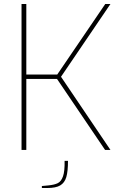

<svg xmlns="http://www.w3.org/2000/svg" viewBox="-20 -752 613 963"><path d="M88 -732H112V-378H267L508 -732H534L286 -367L534 0H507L266 -356H112V0H88ZM190 181 222 178Q253 175 270 166.5Q287 158 296 132.5Q305 107 304 55H321Q321 108 312.5 136.5Q304 165 282 178Q260 191 217 191H190Z"/></svg>

Font: Exo Thin
Style: Regular
Weight: 250
Designer: Natanael Gama
Foundry: Natanael Gama
Version: Version 1.500; ttfautohint (v1.6)